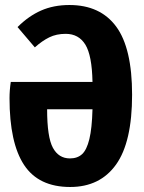

<svg xmlns="http://www.w3.org/2000/svg" viewBox="-20 -730 575 766"><path d="M507 -352Q507 -163 443 -73.5Q379 16 260 16Q134 16 76 -72Q18 -160 18 -338Q18 -370 23 -403H349Q347 -509 320.5 -552Q294 -595 242 -595Q205 -595 176.5 -581Q148 -567 119 -541L50 -622Q94 -666 144 -688Q194 -710 257 -710Q380 -710 443.5 -624Q507 -538 507 -352ZM349 -294H168Q168 -183 191 -140.5Q214 -98 259 -98Q289 -98 307.5 -115Q326 -132 336.5 -175Q347 -218 349 -294Z"/></svg>

Font: Fira Sans Extra Condensed
Style: Bold
Weight: 700
Width: 1
Designer: Carrois Corporate & Edenspiekermann AG
Foundry: Carrois Corporate GbR & Edenspiekermann AG
Version: Version 4.203